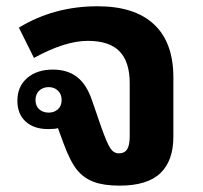

<svg xmlns="http://www.w3.org/2000/svg" viewBox="-20 -580 646 610"><path d="M530.8 -146Q530.8 -69.3 489.5 -29.8Q448.2 9.8 359.9 9.8Q310.1 9.8 278.3 -2Q246.6 -13.7 225.1 -39.8Q203.6 -65.9 182.1 -124L164.1 -172.9Q155.8 -169.9 132.8 -169.9Q87.9 -169.9 61.5 -193.8Q35.2 -217.8 35.2 -259.8Q35.2 -305.2 66.2 -332Q97.2 -358.9 147.9 -358.9Q193.8 -358.9 224.1 -335.9Q254.4 -313 272 -262.2L301.8 -175.8Q319.8 -125 330.6 -108.9Q341.3 -92.8 357.9 -92.8Q375.5 -92.8 383.8 -105.5Q392.1 -118.2 392.1 -147V-315.9Q392.1 -383.3 359.9 -416.7Q327.6 -450.2 258.8 -450.2Q187 -450.2 87.9 -396L40 -492.2Q151.4 -560.1 290 -560.1Q407.7 -560.1 469.2 -502.7Q530.8 -445.3 530.8 -334ZM92.8 -262.2Q92.8 -243.7 104.5 -232.9Q116.2 -222.2 134.8 -222.2Q152.3 -222.2 164.1 -232.9Q175.8 -243.7 175.8 -262.2Q175.8 -280.8 164.1 -292Q152.3 -303.2 134.8 -303.2Q116.2 -303.2 104.5 -292Q92.8 -280.8 92.8 -262.2Z"/></svg>

Font: Droid Sans Thai
Style: Bold
Weight: 700
Designer: Steve Matteson
Foundry: Ascender Corporation
Version: Version 1.00